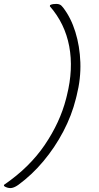

<svg xmlns="http://www.w3.org/2000/svg" viewBox="-86 -790 506 982"><path d="M7 156Q-16 172 -33 172Q-40 172 -49 169.5Q-58 167 -66 161L-65 155Q65 66 143 -49Q221 -164 252 -285L256 -301Q290 -437 268 -553.5Q246 -670 169 -758L170 -764Q178 -768 186 -769Q194 -770 203 -770Q212 -770 220 -766.5Q228 -763 237 -751Q277 -699 299.5 -626.5Q322 -554 325 -471Q328 -388 306 -301L302 -285Q281 -200 238 -118Q195 -36 136 34.5Q77 105 7 156Z"/></svg>

Font: Recursive Sn Csl St Lt
Style: Italic
Weight: 300
Italic angle: -15°
Version: Version 1.079;hotconv 1.0.112;makeotfexe 2.5.65598; ttfautoh